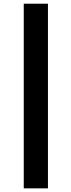

<svg xmlns="http://www.w3.org/2000/svg" viewBox="-20 -905 388 1046"><path d="M109.4 121.1V-884.8H241.2V121.1Z"/></svg>

Font: GenEi M Gothic v2 Black
Style: Regular
Weight: 900
Version: Version 2.0